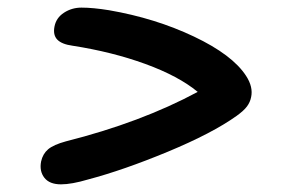

<svg xmlns="http://www.w3.org/2000/svg" viewBox="-20 -582 740 504"><path d="M140.1 -98.1Q109.9 -98.1 96.4 -115.5Q83 -132.8 87.9 -158.2Q92.3 -178.2 106.4 -190.2Q120.6 -202.1 152.8 -210.9Q350.1 -260.7 499 -340.8Q448.7 -382.3 361.6 -414.1Q274.4 -445.8 170.9 -461.9Q142.1 -465.8 130.4 -478Q118.7 -490.2 123 -512.2Q127.4 -535.2 147.9 -548.6Q168.5 -562 193.8 -562Q224.1 -562 266.1 -555.2Q387.7 -534.2 489 -486.1Q590.3 -438 626 -382.8Q645 -353.5 639.2 -327.1Q636.7 -314 628.4 -302.7Q620.1 -291.5 601.1 -277.8Q537.6 -232.4 420.7 -183.8Q303.7 -135.3 210.9 -110.8Q168 -98.1 140.1 -98.1Z"/></svg>

Font: Shantell Sans Bouncy
Style: Italic
Weight: 500
Italic angle: -11.31°
Designer: Stephen Nixon, Anya Danilova, Shantell Martin
Foundry: Arrow Type
Version: Version 1.006;[9816181b4]